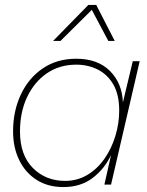

<svg xmlns="http://www.w3.org/2000/svg" viewBox="-20 -748 597 778"><path d="M237 10Q174 10 128.5 -19Q83 -48 58 -99Q33 -150 33 -216Q33 -298 64.5 -365Q96 -432 153.5 -471Q211 -510 289 -510Q376 -510 425.5 -460.5Q475 -411 478 -333L518 -500H546L430 0H403L430 -120Q404 -64 355.5 -27Q307 10 237 10ZM244 -15Q293 -15 333.5 -39Q374 -63 403 -104.5Q432 -146 447.5 -197Q463 -248 463 -300Q463 -365 439 -406Q415 -447 375.5 -466.5Q336 -486 289 -486Q221 -486 170 -451Q119 -416 90 -355Q61 -294 61 -215Q61 -120 113 -67.5Q165 -15 244 -15ZM195 -582 338 -728H370L445 -582H419L352 -708L225 -582Z"/></svg>

Font: Prodigy Sans ExtraLight
Style: Italic
Weight: 200
Italic angle: -13°
Designer: Wei Huang
Foundry: Wei Huang
Version: Version 1.003; ttfautohint (v1.8.3)